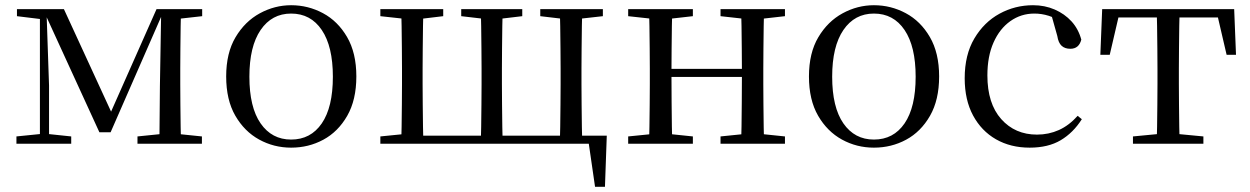

<svg xmlns="http://www.w3.org/2000/svg" viewBox="-20 -551 4791 736"><path d="M361 -44 152 -500H147V-516H225L416 -101H396L580 -516H611V-501H604L404 -44ZM591 0 593 -222 598 -516H674Q673 -492 672.5 -451Q672 -410 671.5 -366Q671 -322 671 -288V-229Q671 -194 671.5 -150Q672 -106 672.5 -65Q673 -24 674 0ZM43 0V-28L142 -38H158L253 -28V0ZM507 0V-28L615 -39H647L754 -28V0ZM45 -489V-516H155V-477H143ZM133 0V-516H158L168 -223V0ZM629 -477V-516H755V-489L648 -477Z M1096 15Q1030 15 973.5 -16Q917 -47 882 -107.5Q847 -168 847 -258Q847 -348 883 -408.5Q919 -469 976 -500Q1033 -531 1096 -531Q1161 -531 1218 -500.5Q1275 -470 1310.5 -409Q1346 -348 1346 -258Q1346 -168 1311 -107Q1276 -46 1219.5 -15.5Q1163 15 1096 15ZM1096 -16Q1171 -16 1213.5 -78Q1256 -140 1256 -257Q1256 -373 1213.5 -436Q1171 -499 1096 -499Q1022 -499 979 -436Q936 -373 936 -257Q936 -140 979 -78Q1022 -16 1096 -16Z M1518 0Q1519 -24 1519.5 -65Q1520 -106 1520.5 -150Q1521 -194 1521 -229V-288Q1521 -322 1520.5 -366Q1520 -410 1519.5 -451Q1519 -492 1518 -516H1603Q1602 -492 1601.5 -451Q1601 -410 1600.5 -366Q1600 -322 1600 -288V-229Q1600 -194 1600.5 -150Q1601 -106 1601.5 -65Q1602 -24 1603 0ZM1823 0Q1824 -24 1824.5 -65Q1825 -106 1825.5 -150Q1826 -194 1826 -229V-288Q1826 -322 1825.5 -366Q1825 -410 1824.5 -451Q1824 -492 1823 -516H1907Q1906 -492 1905.5 -451Q1905 -410 1904.5 -366Q1904 -322 1904 -288V-229Q1904 -194 1904.5 -150Q1905 -106 1905.5 -65Q1906 -24 1907 0ZM2126 0Q2127 -24 2127.5 -65Q2128 -106 2128.5 -150Q2129 -194 2129 -229V-288Q2129 -322 2128.5 -366Q2128 -410 2127.5 -451Q2127 -492 2126 -516H2212Q2211 -492 2210.5 -451Q2210 -410 2209.5 -366Q2209 -322 2209 -288V-229Q2209 -194 2209.5 -150Q2210 -106 2210.5 -65Q2211 -24 2212 0ZM2261 165 2233 -28 2270 0H1562V-31H2306L2299 165ZM1438 -489V-516H1679V-489L1579 -477H1548ZM1748 -489V-516H1982V-489L1881 -477H1851ZM2051 -489V-516H2291V-489L2184 -477H2153ZM1438 0V-28L1548 -39H1562V0Z M2468 0Q2469 -24 2469.5 -65Q2470 -106 2470.5 -150Q2471 -194 2471 -229V-288Q2471 -322 2470.5 -366Q2470 -410 2469.5 -451Q2469 -492 2468 -516H2557Q2556 -492 2555.5 -450.5Q2555 -409 2554.5 -363Q2554 -317 2554 -280V-260Q2554 -210 2554.5 -159Q2555 -108 2555.5 -66Q2556 -24 2557 0ZM2820 0Q2822 -24 2822.5 -66Q2823 -108 2823.5 -159Q2824 -210 2824 -260V-280Q2824 -317 2823.5 -363Q2823 -409 2822.5 -450.5Q2822 -492 2820 -516H2909Q2908 -492 2907.5 -451Q2907 -410 2906.5 -366Q2906 -322 2906 -288V-229Q2906 -194 2906.5 -150Q2907 -106 2907.5 -65Q2908 -24 2909 0ZM2388 0V-28L2498 -39H2530L2636 -28V0ZM2388 -489V-516H2636V-489L2530 -477H2498ZM2742 0V-28L2850 -39H2883L2989 -28V0ZM2742 -489V-516H2989V-489L2883 -477H2850ZM2512 -256V-287H2865V-256Z M3330 15Q3264 15 3207.5 -16Q3151 -47 3116 -107.5Q3081 -168 3081 -258Q3081 -348 3117 -408.5Q3153 -469 3210 -500Q3267 -531 3330 -531Q3395 -531 3452 -500.5Q3509 -470 3544.5 -409Q3580 -348 3580 -258Q3580 -168 3545 -107Q3510 -46 3453.5 -15.5Q3397 15 3330 15ZM3330 -16Q3405 -16 3447.5 -78Q3490 -140 3490 -257Q3490 -373 3447.5 -436Q3405 -499 3330 -499Q3256 -499 3213 -436Q3170 -373 3170 -257Q3170 -140 3213 -78Q3256 -16 3330 -16Z M3927 15Q3854 15 3798 -17Q3742 -49 3710 -108.5Q3678 -168 3678 -251Q3678 -341 3715 -403.5Q3752 -466 3811.5 -498.5Q3871 -531 3940 -531Q3985 -531 4023 -514.5Q4061 -498 4087.5 -469Q4114 -440 4125 -399Q4116 -364 4083 -364Q4062 -364 4049.5 -375.5Q4037 -387 4033 -413L4008 -502L4058 -462Q4027 -482 4000 -490.5Q3973 -499 3945 -499Q3894 -499 3853 -470Q3812 -441 3788.5 -388Q3765 -335 3765 -262Q3765 -154 3818 -94.5Q3871 -35 3955 -35Q4000 -35 4039 -52.5Q4078 -70 4111 -107L4127 -94Q4094 -42 4046 -13.5Q3998 15 3927 15Z M4198 -341 4205 -516H4711L4718 -341H4682L4642 -513L4684 -484H4232L4274 -513L4234 -341ZM4323 0V-28L4438 -39H4478L4593 -28V0ZM4414 0Q4415 -24 4415.5 -65Q4416 -106 4416.5 -150Q4417 -194 4417 -229V-288Q4417 -322 4416.5 -366Q4416 -410 4415.5 -451Q4415 -492 4414 -516H4502Q4501 -492 4500.5 -451Q4500 -410 4499.5 -366Q4499 -322 4499 -288V-229Q4499 -194 4499.5 -150Q4500 -106 4500.5 -65Q4501 -24 4502 0Z"/></svg>

Font: Noto Serif SC
Style: Regular
Weight: 400
Designer: Ryoko NISHIZUKA 西塚涼子 (kana & ideographs); Frank Grießhammer (Latin, Greek & Cyrillic); Wenlong ZHANG 张文龙 (bopomofo); San
Foundry: Adobe
Version: Version 2.002-H1;hotconv 1.1.0;makeotfexe 2.6.0